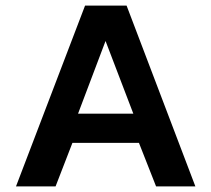

<svg xmlns="http://www.w3.org/2000/svg" viewBox="-20 -664 753 684"><path d="M37 0 283 -644H431L676 0H536L475 -155H238L178 0ZM258 -259H455L356 -518Z"/></svg>

Font: Kanit Medium
Style: Regular
Weight: 500
Designer: Katatrad Team
Foundry: CadsonDemak
Version: Version 2.000; ttfautohint (v1.8.3)